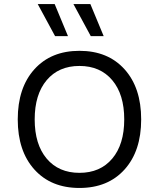

<svg xmlns="http://www.w3.org/2000/svg" viewBox="-20 -922 788 952"><path d="M251 -902 317 -743H253L167 -902ZM428 -902 494 -743H430L344 -902ZM150.5 -578.5Q233 -670 374 -670Q515 -670 597.5 -578.5Q680 -487 680 -330Q680 -173 597.5 -81.5Q515 10 374 10Q233 10 150.5 -81.5Q68 -173 68 -330Q68 -487 150.5 -578.5ZM536.5 -524.5Q477 -595 374 -595Q271 -595 211.5 -524.5Q152 -454 152 -330Q152 -206 211.5 -135.5Q271 -65 374 -65Q477 -65 536.5 -135.5Q596 -206 596 -330Q596 -454 536.5 -524.5Z"/></svg>

Font: Elaine Sans
Style: Regular
Weight: 400
Designer: Wei Huang
Foundry: Wei Huang
Version: Version 2.001;December 24, 2019;FontCreator 12.0.0.2547 64-b